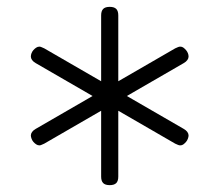

<svg xmlns="http://www.w3.org/2000/svg" viewBox="-20 -610 640 560"><path d="M300 -70Q287 -70 281 -76Q275 -82 275 -95V-287L109 -191Q104 -189 101 -187.5Q98 -186 95 -186Q90 -186 85.5 -189Q81 -192 77.5 -196Q74 -200 72 -205.5Q70 -211 70 -215Q70 -220 73.5 -225Q77 -230 84 -234L250 -330L84 -426Q77 -430 73.5 -435Q70 -440 70 -445Q70 -450 72 -455Q74 -460 77.5 -464Q81 -468 85.5 -471Q90 -474 95 -474Q98 -474 101 -472.5Q104 -471 109 -469L275 -373V-565Q275 -578 281 -584Q287 -590 300 -590Q313 -590 319 -584Q325 -578 325 -565V-373L491 -469Q496 -471 499 -472.5Q502 -474 506 -474Q511 -474 515 -471Q519 -468 522.5 -464Q526 -460 528 -455Q530 -450 530 -445Q530 -440 526.5 -435Q523 -430 516 -426L350 -330L516 -234Q523 -230 526.5 -225Q530 -220 530 -215Q530 -211 528 -205.5Q526 -200 522.5 -196Q519 -192 515 -189Q511 -186 506 -186Q502 -186 499 -187.5Q496 -189 491 -191L325 -287V-95Q325 -82 319 -76Q313 -70 300 -70Z"/></svg>

Font: Maple Mono Thin
Style: Regular
Weight: 250
Monospace: yes
Designer: subframe7536
Version: Version 7.000